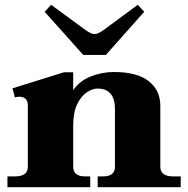

<svg xmlns="http://www.w3.org/2000/svg" viewBox="-20 -780 784 800"><path d="M327 -551 166 -731 193 -760 332 -658Q359 -638 374 -638Q389 -638 416 -658L554 -760L581 -731L421 -551ZM733 -45V0H387V-45H409Q459 -45 459 -85V-325Q459 -411 386 -411Q366 -411 342.5 -396Q319 -381 302 -346.5Q285 -312 285 -259V-85Q285 -45 335 -45H356V0H11V-45H42Q96 -45 96 -85V-342Q96 -360 86 -368.5Q76 -377 60 -377Q51 -377 42 -374L32 -412L247 -479H285V-404Q310 -442 357 -461Q404 -480 455 -480Q551 -480 599.5 -442Q648 -404 648 -339V-85Q648 -45 702 -45Z"/></svg>

Font: Taviraj ExtraBold
Style: Regular
Weight: 800
Designer: Katatrad Team
Foundry: CadsonDemak
Version: Version 1.001